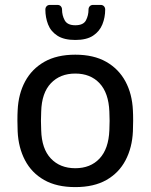

<svg xmlns="http://www.w3.org/2000/svg" viewBox="-20 -753 614 783"><path d="M287 10Q211 10 160 -19Q109 -48 82 -99.5Q55 -151 52 -217Q51 -234 51 -260.5Q51 -287 52 -303Q55 -370 82.5 -421Q110 -472 161 -501Q212 -530 287 -530Q362 -530 413 -501Q464 -472 491.5 -421Q519 -370 522 -303Q523 -287 523 -260.5Q523 -234 522 -217Q519 -151 492 -99.5Q465 -48 414 -19Q363 10 287 10ZM287 -67Q349 -67 386 -106.5Q423 -146 426 -222Q427 -237 427 -260Q427 -283 426 -298Q423 -374 386 -413.5Q349 -453 287 -453Q225 -453 187.5 -413.5Q150 -374 148 -298Q147 -283 147 -260Q147 -237 148 -222Q150 -146 187.5 -106.5Q225 -67 287 -67ZM287 -590Q241 -590 214 -607.5Q187 -625 176 -653.5Q165 -682 165 -714Q165 -722 170 -727.5Q175 -733 184 -733H214Q223 -733 228 -727.5Q233 -722 233 -714Q233 -690 244 -670Q255 -650 287 -650Q320 -650 330.5 -670Q341 -690 341 -714Q341 -722 346 -727.5Q351 -733 360 -733H390Q399 -733 404 -727.5Q409 -722 409 -714Q409 -682 397.5 -653.5Q386 -625 359.5 -607.5Q333 -590 287 -590Z"/></svg>

Font: RubikRegular
Style: Regular
Weight: 400
Designer: Hubert and Fischer
Foundry: Hubert and Fischer
Version: Version 2.300;gftools[0.9.30]